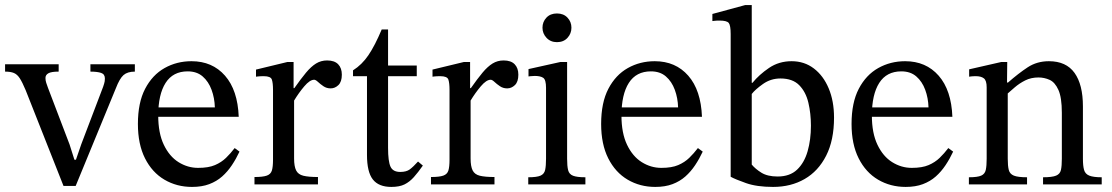

<svg xmlns="http://www.w3.org/2000/svg" viewBox="-33 -726 4379 756"><path d="M265 6H217L68 -371Q55 -402 45 -417.5Q35 -433 22 -438.5Q9 -444 -13 -444V-473H198V-444Q169 -444 157.5 -437.5Q146 -431 146 -419Q146 -409 149 -400Q152 -391 156 -380L241 -157L260 -97H266L287 -158L373 -384Q374 -388 377 -396.5Q380 -405 380 -417Q380 -434 365 -439Q350 -444 323 -444V-473H498V-444Q469 -444 453.5 -430.5Q438 -417 423 -378Z M723 10Q663 10 614.5 -18.5Q566 -47 538 -102.5Q510 -158 510 -238Q510 -322 538.5 -376.5Q567 -431 615 -458Q663 -485 721 -485Q803 -485 853 -428Q903 -371 907 -266H582L581 -303H813Q812 -340 800 -372.5Q788 -405 765 -425Q742 -445 706 -445Q648 -445 619 -399.5Q590 -354 590 -271Q590 -202 612 -156Q634 -110 670 -87.5Q706 -65 747 -65Q788 -65 813.5 -76Q839 -87 857 -104.5Q875 -122 891 -143L910 -129Q897 -101 880 -75.5Q863 -50 841.5 -31Q820 -12 791 -1Q762 10 723 10Z M1219 0H969V-29Q1002 -29 1017.5 -34.5Q1033 -40 1037.5 -54.5Q1042 -69 1042 -97V-372Q1042 -399 1037.5 -412.5Q1033 -426 1006 -426Q991 -426 983 -425Q975 -424 975 -424V-452L1099 -482H1123V-379H1126Q1152 -416 1172 -440Q1192 -464 1211.5 -476Q1231 -488 1255 -488Q1284 -488 1298.5 -473Q1313 -458 1313 -432Q1313 -404 1299.5 -391Q1286 -378 1269 -378Q1253 -378 1240.5 -386.5Q1228 -395 1219 -403.5Q1210 -412 1204 -412Q1187 -412 1165 -386Q1143 -360 1125 -330V-102Q1125 -71 1133 -55Q1141 -39 1161.5 -34Q1182 -29 1219 -29Z M1613 -90 1632 -74Q1613 -47 1596.5 -28.5Q1580 -10 1560 0Q1540 10 1508 10Q1458 10 1435 -19.5Q1412 -49 1412 -116V-426H1357V-449Q1392 -471 1417.5 -508.5Q1443 -546 1470 -610H1495V-468H1608V-426H1495V-144Q1495 -91 1504.5 -70Q1514 -49 1543 -49Q1567 -49 1580.5 -59Q1594 -69 1613 -90Z M1914 0H1664V-29Q1697 -29 1712.5 -34.5Q1728 -40 1732.5 -54.5Q1737 -69 1737 -97V-372Q1737 -399 1732.5 -412.5Q1728 -426 1701 -426Q1686 -426 1678 -425Q1670 -424 1670 -424V-452L1794 -482H1818V-379H1821Q1847 -416 1867 -440Q1887 -464 1906.5 -476Q1926 -488 1950 -488Q1979 -488 1993.5 -473Q2008 -458 2008 -432Q2008 -404 1994.5 -391Q1981 -378 1964 -378Q1948 -378 1935.5 -386.5Q1923 -395 1914 -403.5Q1905 -412 1899 -412Q1882 -412 1860 -386Q1838 -360 1820 -330V-102Q1820 -71 1828 -55Q1836 -39 1856.5 -34Q1877 -29 1914 -29Z M2272 0H2047V-28Q2081 -28 2095.5 -34.5Q2110 -41 2113.5 -57Q2117 -73 2117 -101V-380Q2117 -412 2106 -419.5Q2095 -427 2073 -427Q2063 -427 2055.5 -426Q2048 -425 2048 -425V-454L2174 -482H2200V-101Q2200 -72 2204 -56Q2208 -40 2223.5 -34Q2239 -28 2272 -28ZM2160 -560Q2135 -560 2119 -577Q2103 -594 2103 -617Q2103 -640 2118.5 -656.5Q2134 -673 2160 -673Q2186 -673 2201.5 -656.5Q2217 -640 2217 -617Q2217 -594 2201.5 -577Q2186 -560 2160 -560Z M2547 10Q2487 10 2438.5 -18.5Q2390 -47 2362 -102.5Q2334 -158 2334 -238Q2334 -322 2362.5 -376.5Q2391 -431 2439 -458Q2487 -485 2545 -485Q2627 -485 2677 -428Q2727 -371 2731 -266H2406L2405 -303H2637Q2636 -340 2624 -372.5Q2612 -405 2589 -425Q2566 -445 2530 -445Q2472 -445 2443 -399.5Q2414 -354 2414 -271Q2414 -202 2436 -156Q2458 -110 2494 -87.5Q2530 -65 2571 -65Q2612 -65 2637.5 -76Q2663 -87 2681 -104.5Q2699 -122 2715 -143L2734 -129Q2721 -101 2704 -75.5Q2687 -50 2665.5 -31Q2644 -12 2615 -1Q2586 10 2547 10Z M2901 -706H2927V-400H2930Q2956 -432 2995 -458.5Q3034 -485 3084 -485Q3134 -485 3171.5 -456.5Q3209 -428 3230 -378Q3251 -328 3251 -263Q3251 -174 3220 -113Q3189 -52 3135 -21Q3081 10 3011 10Q2947 10 2904.5 -5Q2862 -20 2844 -30V-592Q2844 -626 2836.5 -635.5Q2829 -645 2800 -645Q2788 -645 2780 -644Q2772 -643 2772 -643V-671ZM2927 -356V-78Q2941 -61 2965 -46Q2989 -31 3029 -31Q3077 -31 3105.5 -58Q3134 -85 3147 -130.5Q3160 -176 3160 -231Q3160 -279 3150 -321.5Q3140 -364 3114 -390.5Q3088 -417 3040 -417Q3002 -417 2971.5 -395.5Q2941 -374 2927 -356Z M3533 10Q3473 10 3424.5 -18.5Q3376 -47 3348 -102.5Q3320 -158 3320 -238Q3320 -322 3348.5 -376.5Q3377 -431 3425 -458Q3473 -485 3531 -485Q3613 -485 3663 -428Q3713 -371 3717 -266H3392L3391 -303H3623Q3622 -340 3610 -372.5Q3598 -405 3575 -425Q3552 -445 3516 -445Q3458 -445 3429 -399.5Q3400 -354 3400 -271Q3400 -202 3422 -156Q3444 -110 3480 -87.5Q3516 -65 3557 -65Q3598 -65 3623.5 -76Q3649 -87 3667 -104.5Q3685 -122 3701 -143L3720 -129Q3707 -101 3690 -75.5Q3673 -50 3651.5 -31Q3630 -12 3601 -1Q3572 10 3533 10Z M4305 0H4074V-28Q4110 -28 4125.5 -34.5Q4141 -41 4144.5 -57Q4148 -73 4148 -101V-282Q4148 -342 4134.5 -372Q4121 -402 4100 -411.5Q4079 -421 4056 -421Q4027 -421 4004 -409.5Q3981 -398 3962.5 -382Q3944 -366 3928 -352L3921 -401H3936Q3977 -437 4013.5 -461Q4050 -485 4097 -485Q4165 -485 4198 -439Q4231 -393 4231 -307V-101Q4231 -73 4235.5 -57Q4240 -41 4256 -34.5Q4272 -28 4305 -28ZM4011 0H3782V-28Q3816 -28 3830.5 -34.5Q3845 -41 3848.5 -57Q3852 -73 3852 -101V-382Q3852 -409 3841 -417.5Q3830 -426 3810 -426Q3797 -426 3790 -425Q3783 -424 3783 -424V-453L3910 -482H3933L3932 -390L3935 -369V-101Q3935 -73 3939 -57Q3943 -41 3959 -34.5Q3975 -28 4011 -28Z"/></svg>

Font: STIX Two Text
Style: Regular
Weight: 400
Designer: Ross Mills, John Hudson & Paul Hanslow, Tiro Typeworks Ltd; with prior portions MicroPress Inc., and Coen Hoffman.
Foundry: Tiro Typeworks Ltd
Version: Version 2.13 b171